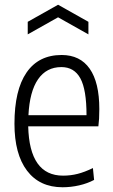

<svg xmlns="http://www.w3.org/2000/svg" viewBox="-20 -781 477 810"><path d="M97 -689 225 -761 353 -689V-636L225 -708L97 -636ZM244 9Q147 9 94 -61Q41 -131 41 -259Q41 -401 92 -475Q143 -549 240 -549Q318 -549 358.5 -491Q399 -433 399 -321Q399 -296 398 -280.5Q397 -265 395 -248H99Q104 -40 246 -40Q278 -40 307.5 -47.5Q337 -55 372 -72L377 -22Q349 -7 314 1Q279 9 244 9ZM239 -498Q176 -498 140.5 -446.5Q105 -395 100 -295H345Q345 -403 319 -450.5Q293 -498 239 -498Z"/></svg>

Font: Encode Sans Compressed
Style: Light
Weight: 300
Designer: Pablo Impallari, Andres Torresi
Foundry: Pablo Impallari, Andres Torresi
Version: Version 1.000; ttfautohint (v1.00) -l 8 -r 50 -G 200 -x 14 -